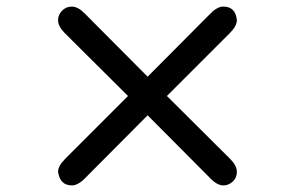

<svg xmlns="http://www.w3.org/2000/svg" viewBox="-20 -541 895 582"><path d="M156 -20Q156 -38 178 -60L368 -250L176 -441Q156 -461 156 -480Q156 -496 168 -508.5Q180 -521 198 -521Q216 -521 236 -501L427 -309H428L609 -491Q622 -504 626.5 -508Q631 -512 639.5 -516.5Q648 -521 657 -521Q694 -521 698 -480Q698 -462 676 -440L486 -250L678 -59Q698 -39 698 -20Q698 -2 685.5 9.5Q673 21 657 21Q639 21 619 1L428 -191H427L233 4Q214 21 198 21Q162 21 156 -20Z"/></svg>

Font: CMU Sans Serif
Style: Bold
Weight: 700
Version: Version 0.7.0